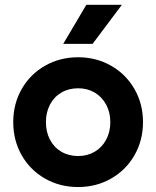

<svg xmlns="http://www.w3.org/2000/svg" viewBox="-20 -752 639 786"><path d="M34.2 -252Q34.2 -326.7 68.8 -387.5Q103.5 -448.2 164.3 -482.9Q225.1 -517.6 299.8 -517.6Q374 -517.6 434.8 -482.9Q495.6 -448.2 530.5 -387.5Q565.4 -326.7 565.4 -252Q565.4 -177.2 530.5 -116.5Q495.6 -55.7 434.8 -21Q374 13.7 299.8 13.7Q225.1 13.7 164.3 -21Q103.5 -55.7 68.8 -116.5Q34.2 -177.2 34.2 -252ZM431.6 -252Q431.6 -292 414.6 -323.7Q397.5 -355.5 367.7 -373Q337.9 -390.6 299.8 -390.6Q261.2 -390.6 231.2 -373Q201.2 -355.5 184.6 -323.7Q168 -292 168 -252Q168 -211.9 184.6 -180.2Q201.2 -148.4 231.2 -130.9Q261.2 -113.3 299.8 -113.3Q337.9 -113.3 367.7 -130.9Q397.5 -148.4 414.6 -180.2Q431.6 -211.9 431.6 -252ZM238.8 -572.3 333.5 -732.4H479L358.9 -572.3Z"/></svg>

Font: Wanted Sans
Style: Bold
Weight: 700
Designer: Original Design by Kil Hyung-jin and Kang Hanbin, Wanted Lab, Inc; Hangeul from Source Han Sans by Jang Soo-young and Ka
Foundry: Wanted Lab, Inc.
Version: Version 1.000